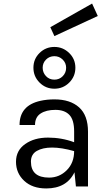

<svg xmlns="http://www.w3.org/2000/svg" viewBox="-20 -1049 600 1080"><path d="M263 -896 498 -1029 530 -959 286 -846ZM286 -785Q334 -785 369 -751Q404 -717 404 -668Q404 -619 369.5 -584.5Q335 -550 286 -550Q237 -550 202.5 -584.5Q168 -619 168 -668Q168 -717 202.5 -751Q237 -785 286 -785ZM286 -601Q314 -601 333 -620.5Q352 -640 352 -667.5Q352 -695 332.5 -714Q313 -733 286 -733Q258 -733 239 -714Q220 -695 220 -668Q220 -641 238.5 -621Q257 -601 286 -601ZM122 -239Q173 -275 250 -275Q327 -275 397 -249V-310Q397 -375 370 -403Q343 -431 291.5 -431Q240 -431 208.5 -410.5Q177 -390 177 -346H90Q90 -456 208 -482Q244 -490 286 -490Q375 -490 425 -445Q475 -400 475 -308V0H407L399 -80Q355 11 240 11Q162 11 116 -32Q70 -75 70 -139Q70 -203 122 -239ZM154 -140Q154 -50 256 -50Q314 -50 355.5 -91.5Q397 -133 397 -199Q326 -219 273 -219Q220 -219 187 -200Q154 -181 154 -140Z"/></svg>

Font: Karmilla
Style: Regular
Weight: 400
Designer: Jonathan Pinhorn
Version: Version 1.000